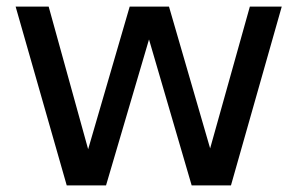

<svg xmlns="http://www.w3.org/2000/svg" viewBox="-20 -564 904 584"><path d="M183 0 27.5 -544H128L252 -96H244L374.5 -544H494L624 -96H614.5L740 -544H837L682.5 0H563L429 -458.5H437.5L302.5 0Z"/></svg>

Font: Encode Sans Condensed Thin Medium
Style: Regular
Weight: 500
Version: Version 3.002